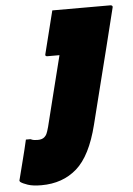

<svg xmlns="http://www.w3.org/2000/svg" viewBox="-150 -588 573 828"><g transform="rotate(-5 136.0 -173.5)"><path d="M360 -547Q365 -547 367.5 -543.5Q370 -540 368 -536Q346 -445 326 -366.5Q306 -288 286.5 -209.5Q267 -131 244 -40Q211 92 149.5 146Q88 200 -4 200Q-41 200 -63 192.5Q-85 185 -94 178Q-99 173 -96 167Q-85 123 -74.5 82.5Q-64 42 -54 -2H-34Q-26 2 -19 3Q-12 4 -3 4Q16 4 26 -5Q32 -10 36 -18Q40 -26 46 -48Q63 -117 81.5 -190.5Q100 -264 122 -352H70Q58 -352 62 -363L108 -547Z"/></g></svg>

Font: Recursive Sn Lnr St Blk
Style: Italic
Weight: 900
Italic angle: -15°
Version: Version 1.079;hotconv 1.0.112;makeotfexe 2.5.65598; ttfautoh